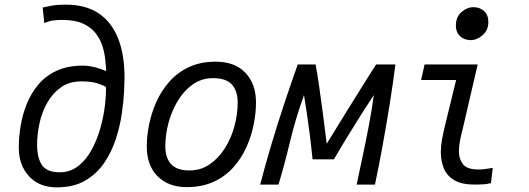

<svg xmlns="http://www.w3.org/2000/svg" viewBox="-20 -796 2280 828"><path d="M225 12Q149 12 105 -36Q61 -84 61 -160Q61 -204 69 -253Q77 -302 95.5 -348Q114 -394 145.5 -431.5Q177 -469 224.5 -491Q272 -513 337 -513Q362 -513 389.5 -506Q417 -499 438 -489Q437 -510 434 -538.5Q431 -567 422 -596.5Q413 -626 393 -652Q373 -678 338.5 -694Q304 -710 250 -710Q212 -710 193.5 -704.5Q175 -699 171 -697L164 -764Q165 -763 192.5 -769.5Q220 -776 264 -776Q347 -776 403 -740Q459 -704 488 -633.5Q517 -563 517 -461Q517 -442 515 -400Q513 -358 505 -304Q497 -250 479 -195Q461 -140 429 -93Q397 -46 347 -17Q297 12 225 12ZM237 -53Q283 -53 317.5 -80Q352 -107 375.5 -150.5Q399 -194 413 -244Q427 -294 432.5 -341Q438 -388 437 -421Q426 -428 400.5 -436.5Q375 -445 330 -445Q279 -445 243 -419.5Q207 -394 184 -353.5Q161 -313 150.5 -265Q140 -217 140 -172Q140 -114 161.5 -83.5Q183 -53 237 -53Z M785 11Q707 11 660 -35.5Q613 -82 613 -165Q613 -209 623 -259Q633 -309 654.5 -357Q676 -405 710.5 -444Q745 -483 794.5 -506.5Q844 -530 910 -530Q993 -530 1038.5 -482Q1084 -434 1084 -354Q1084 -309 1074 -259Q1064 -209 1042.5 -161Q1021 -113 986 -74Q951 -35 901 -12Q851 11 785 11ZM797 -61Q846 -61 884.5 -87.5Q923 -114 950 -157Q977 -200 991 -251.5Q1005 -303 1005 -354Q1005 -404 980 -431.5Q955 -459 899 -459Q850 -459 812 -432.5Q774 -406 747.5 -362.5Q721 -319 707 -267.5Q693 -216 693 -165Q693 -115 718 -88Q743 -61 797 -61Z M1102 0Q1123 -81 1149.5 -170Q1176 -259 1205.5 -348Q1235 -437 1264 -518H1341Q1348 -481 1355.5 -429.5Q1363 -378 1371.5 -314Q1380 -250 1389 -176Q1436 -253 1475.5 -316.5Q1515 -380 1546.5 -430.5Q1578 -481 1602 -518H1685Q1676 -443 1661.5 -352.5Q1647 -262 1630.5 -171Q1614 -80 1597 0H1518Q1530 -57 1544 -122.5Q1558 -188 1571 -256Q1584 -324 1592 -386Q1566 -347 1542 -309Q1518 -271 1489 -224Q1460 -177 1420 -109H1328Q1321 -177 1315 -222.5Q1309 -268 1303.5 -305.5Q1298 -343 1291 -386Q1254 -283 1230.5 -184.5Q1207 -86 1181 0Z M2027 0Q1971 0 1939 -19Q1907 -38 1894 -70Q1881 -102 1881 -140Q1881 -165 1885.5 -190.5Q1890 -216 1896 -242L1947 -451H1796L1811 -518H2040L1975 -238Q1968 -212 1963.5 -188Q1959 -164 1959 -143Q1959 -111 1976.5 -88Q1994 -65 2044 -65Q2063 -65 2079 -68Q2095 -71 2105 -72L2097 -5Q2099 -7 2083.5 -3.5Q2068 0 2027 0ZM2010 -623Q1982 -623 1964 -640Q1946 -657 1946 -685Q1946 -723 1970 -744Q1994 -765 2022 -765Q2049 -765 2067.5 -748.5Q2086 -732 2086 -701Q2086 -666 2061.5 -644.5Q2037 -623 2010 -623Z"/></svg>

Font: Ubuntu Sans Mono
Style: Italic
Weight: 400
Italic angle: -13.5°
Monospace: yes
Designer: Dalton Maag Ltd
Foundry: Dalton Maag Ltd
Version: Version 1.006